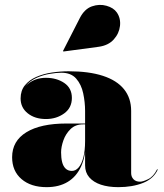

<svg xmlns="http://www.w3.org/2000/svg" viewBox="-20 -762 677 792"><path d="M468 10Q427 10 396.2 -0.2Q365.5 -10.5 348.2 -30.5Q331 -50.5 331 -80V-304.5Q331 -340.5 323.2 -377Q315.5 -413.5 294.2 -437.8Q273 -462 233 -462Q212.5 -462 184.5 -457.2Q156.5 -452.5 130 -440.5Q103.5 -428.5 86.2 -408Q69 -387.5 69 -356H66Q66 -393 96.5 -417Q127 -441 169.5 -441Q213.5 -441 245 -419.8Q276.5 -398.5 276.5 -358Q276.5 -317 244.5 -294Q212.5 -271 169.5 -271Q124 -271 94.5 -294.5Q65 -318 65 -356Q65 -388.5 82.8 -410.2Q100.5 -432 129.8 -444.8Q159 -457.5 194 -462.8Q229 -468 263 -468Q347 -468 404.5 -449.2Q462 -430.5 491.5 -394Q521 -357.5 521 -304.5V-48Q521 -33 530.5 -22.8Q540 -12.5 558 -12.5Q569.5 -12.5 591.2 -23Q613 -33.5 628 -63.5L631 -63Q614 -25 570.2 -7.5Q526.5 10 468 10ZM172.5 10Q107.5 10 68.8 -23.2Q30 -56.5 30 -113.5Q30 -180.5 88.8 -216.5Q147.5 -252.5 254 -252.5H377.5V-249H322.5Q291 -249 271 -229.5Q251 -210 241.5 -183Q232 -156 232 -133.5Q232 -111 236.2 -93.8Q240.5 -76.5 250.5 -66.8Q260.5 -57 276.5 -57Q292 -57 304.2 -71Q316.5 -85 323.8 -112.5Q331 -140 331 -180.5H334Q334 -118.5 314.8 -76Q295.5 -33.5 259.5 -11.8Q223.5 10 172.5 10ZM241.5 -549.5 240 -552 309.5 -688Q328.5 -725 359.2 -735.8Q390 -746.5 419.2 -738.2Q448.5 -730 462 -710.5Q478.5 -686.5 475 -655.2Q471.5 -624 449.2 -599.2Q427 -574.5 387 -569Z"/></svg>

Font: Bodoni Moda 48pt Black
Style: Regular
Weight: 900
Designer: Owen Earl
Foundry: indestructible type
Version: Version 2.004